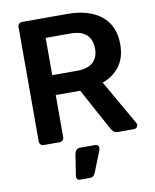

<svg xmlns="http://www.w3.org/2000/svg" viewBox="-98 -775 870 1075"><g transform="rotate(-10 336.5 -237.0)"><path d="M102 0Q92 0 85 -7Q78 -14 78 -24V-675Q78 -686 85 -693Q92 -700 102 -700H361Q482 -700 552 -644Q622 -588 622 -481Q622 -406 586 -357.5Q550 -309 488 -287L634 -32Q637 -26 637 -21Q637 -12 630.5 -6Q624 0 616 0H525Q507 0 498.5 -9Q490 -18 485 -27L356 -264H217V-24Q217 -14 210 -7Q203 0 193 0ZM217 -377H358Q419 -377 449 -404.5Q479 -432 479 -482Q479 -532 449.5 -560.5Q420 -589 358 -589H217ZM267 226Q258 226 253.5 220Q249 214 249 205L268 82Q270 69 277.5 59.5Q285 50 300 50H388Q396 50 401 55.5Q406 61 406 68Q406 75 404 82L357 201Q353 211 346 218.5Q339 226 325 226Z"/></g></svg>

Font: Rubik Medium
Style: Regular
Weight: 500
Designer: Hubert and Fischer
Foundry: Hubert and Fischer
Version: Version 2.300; ttfautohint (v1.8.4.7-5d5b);gftools[0.9.30]